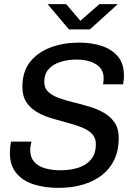

<svg xmlns="http://www.w3.org/2000/svg" viewBox="-20 -903 640 933"><path d="M263 10Q198.8 10 145.2 -6.6Q91.8 -23.2 59.9 -60.9Q28 -98.5 28 -160Q28 -173.5 29.6 -189.5Q31.2 -205.5 34 -214.8H133Q131 -208.8 128.9 -196Q126.8 -183.2 126.8 -173.8Q126.8 -139.8 145 -118Q163.2 -96.2 196.5 -85.9Q229.8 -75.5 274.2 -75.5Q321.5 -75.5 360.4 -87.9Q399.2 -100.2 422.5 -128.1Q445.8 -156 445.8 -202.8Q445.8 -234 426.4 -253.4Q407 -272.8 375 -285Q343 -297.2 305.4 -307.1Q267.8 -317 229.6 -328.5Q191.5 -340 159.5 -358.6Q127.5 -377.2 108.1 -406.5Q88.8 -435.8 88.8 -481.2Q88.8 -555.5 126.6 -602.8Q164.5 -650 227.2 -673Q290 -696 364 -696Q425.8 -696 475.1 -679.5Q524.5 -663 553.4 -628.1Q582.2 -593.2 582.2 -536.2Q582.2 -529.2 581.8 -519.9Q581.2 -510.5 578.2 -493.2H481Q483.2 -509 483.4 -514.5Q483.5 -520 483.5 -524Q483.5 -568 446.5 -590.8Q409.5 -613.5 350.5 -613.5Q309.8 -613.5 273.9 -602.2Q238 -591 216.5 -567.2Q195 -543.5 195 -504.2Q195 -474.5 214.8 -456.4Q234.5 -438.2 266.5 -426.6Q298.5 -415 337.5 -405.6Q376.5 -396.2 415 -384.6Q453.5 -373 485.5 -354.6Q517.5 -336.2 537.2 -306.8Q557 -277.2 557 -232Q557 -173.5 536.1 -128.5Q515.2 -83.5 476.5 -52.9Q437.8 -22.2 383.6 -6.1Q329.5 10 263 10ZM315 -760.2 211.5 -882.8H301.8L384.5 -785.5H351.8L462.8 -882.8H552.2L417.2 -760.2Z"/></svg>

Font: Chivo Mono Medium
Style: Italic
Weight: 500
Italic angle: -8.05°
Monospace: yes
Designer: Hector Gatti
Foundry: Omnibus-Type
Version: Version 1.008